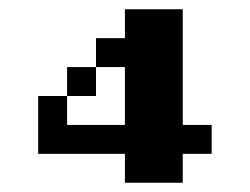

<svg xmlns="http://www.w3.org/2000/svg" viewBox="-20 -395 540 415"><path d="M250 -375H375V-125H437.5V-62.5H375V0H250V-62.5H62.5V-187.5H125V-125H250V-250H187.5V-312.5H250ZM125 -250H187.5V-187.5H125Z"/></svg>

Font: Half Eighties
Style: Regular
Weight: 400
Monospace: yes
Designer: Jayvee Enaguas (HarvettFox96)
Version: 20191127.01dev02